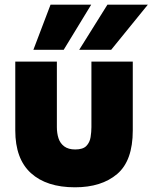

<svg xmlns="http://www.w3.org/2000/svg" viewBox="-20 -789 649 817"><path d="M299 8Q178 8 111.5 -52.5Q45 -113 45 -234V-527H222V-248Q222 -222 229 -200.5Q236 -179 253.5 -166Q271 -153 300 -153Q333 -153 347.5 -168Q362 -183 365.5 -205.5Q369 -228 369 -248V-527H545V-234Q545 -105 478.5 -48.5Q412 8 299 8ZM317 -577 437 -769H609L453 -577ZM122 -577 195 -769H368L251 -577Z"/></svg>

Font: Onest Black
Style: Regular
Weight: 900
Designer: Dmitri Voloshin, Andrey Kudryavtsev
Foundry: Dmitri Voloshin, Andrey Kudryavtsev
Version: Version 1.000;gftools[0.9.33]